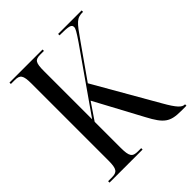

<svg xmlns="http://www.w3.org/2000/svg" viewBox="-196 -842 969 969"><g transform="rotate(-45 288.5 -357.0)"><path d="M28 0H264V-10H241C202 -10 192 -23 192 -85V-270L253 -360L390 -105C436 -18 462 0 539 0H577V-10H575C556 -10 537 -27 498 -96L305 -432L428 -607C487 -691 497 -704 543 -704V-714H375V-704C445 -704 457 -699 457 -681C457 -670 447 -654 418 -611L192 -288V-632C192 -691 200 -704 237 -704H264V-714H28V-704H56C93 -704 103 -691 103 -632V-83C103 -22 92 -10 54 -10H28Z"/></g></svg>

Font: Noto Serif Display ExtraCondensed
Style: Regular
Weight: 400
Width: 2
Designer: Monotype Design Team
Foundry: Monotype Imaging Inc.
Version: Version 2.009